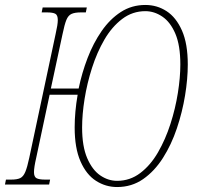

<svg xmlns="http://www.w3.org/2000/svg" viewBox="-45 -744 796 774"><path d="M-25 0 -21 -20H0Q24 -20 36.5 -26Q49 -32 57 -51Q65 -70 73 -108L179 -606Q188 -645 188 -663Q188 -683 178 -688.5Q168 -694 144 -694H123L127 -714H305L301 -694H281Q257 -694 243.5 -688Q230 -682 222.5 -663.5Q215 -645 207 -606L160 -387H272Q285 -450 308 -510Q331 -570 364.5 -618.5Q398 -667 442 -695.5Q486 -724 541 -724Q588 -724 626.5 -699Q665 -674 688.5 -621Q712 -568 712 -484Q712 -426 701 -359Q690 -292 668 -226.5Q646 -161 612 -107.5Q578 -54 532 -22Q486 10 427 10Q381 10 342 -15Q303 -40 279.5 -93.5Q256 -147 256 -230Q256 -293 268 -362H155L101 -108Q92 -69 92 -50Q92 -31 102.5 -25.5Q113 -20 137 -20H157L153 0ZM427 -15Q479 -15 520.5 -46.5Q562 -78 592 -130Q622 -182 642 -244Q662 -306 672 -369Q682 -432 682 -484Q682 -561 662 -608Q642 -655 609.5 -677Q577 -699 541 -699Q489 -699 447.5 -667.5Q406 -636 376 -584.5Q346 -533 326 -470.5Q306 -408 296 -345.5Q286 -283 286 -230Q286 -154 306.5 -106.5Q327 -59 359 -37Q391 -15 427 -15Z"/></svg>

Font: Noto Serif ExtraCondensed Thin
Style: Italic
Weight: 100
Width: 2
Italic angle: -12°
Designer: Monotype Design Team
Foundry: Monotype Imaging Inc.
Version: Version 2.013